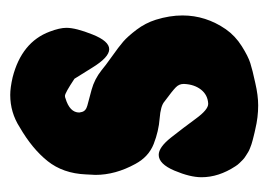

<svg xmlns="http://www.w3.org/2000/svg" viewBox="-98 -462 549 394"><g transform="rotate(-90 177.0 -265.5)"><path d="M9.8 -127Q9.8 -150.4 23.4 -182.6Q37.1 -214.8 55.7 -214.8Q71.3 -214.8 91.3 -189.5Q111.3 -164.1 129.9 -138.7Q148.4 -113.3 160.2 -113.3H161.1Q178.7 -114.3 189.5 -127.9Q200.2 -141.6 201.2 -162.1V-164.1Q201.2 -172.9 194.3 -179.7Q187.5 -186.5 165 -203.1Q156.2 -210.9 130.4 -212.9Q104.5 -214.8 78.1 -225.1Q51.8 -235.4 37.1 -262.7Q14.6 -303.7 14.6 -344.7Q14.6 -347.7 15.1 -354Q15.6 -360.4 15.6 -364.3Q17.6 -411.1 43 -442.9Q68.4 -474.6 112.3 -500Q142.6 -519.5 178.7 -519.5Q193.4 -519.5 214.8 -514.6Q287.1 -496.1 308.6 -438.5Q316.4 -418 316.4 -404.3Q316.4 -384.8 302.7 -350.6Q289.1 -316.4 272.5 -316.4Q255.9 -316.4 234.4 -351.6L211.9 -387.7Q182.6 -407.2 176.8 -407.2Q173.8 -407.2 171.9 -406.2Q142.6 -397.5 142.6 -377.9Q142.6 -377 143.1 -375.5Q143.6 -374 143.6 -373Q145.5 -364.3 156.7 -361.3Q168 -358.4 189.5 -352.5Q210.9 -346.7 229.5 -332Q237.3 -325.2 257.3 -311Q277.3 -296.9 288.1 -287.6Q298.8 -278.3 312.5 -260.3Q326.2 -242.2 333 -220.7Q341.8 -192.4 341.8 -166Q341.8 -118.2 313.5 -77.1Q299.8 -57.6 278.8 -44.4Q257.8 -31.2 244.1 -26.9Q230.5 -22.5 203.1 -16.6Q177.7 -10.7 157.2 -10.7Q132.8 -10.7 108.4 -16.6Q107.4 -16.6 101.6 -18.1Q95.7 -19.5 93.8 -20Q91.8 -20.5 85.9 -22Q80.1 -23.4 77.6 -24.4Q75.2 -25.4 69.8 -27.3Q64.5 -29.3 61.5 -31.2Q58.6 -33.2 53.7 -36.1Q48.8 -39.1 45.9 -42Q43 -44.9 39.1 -48.8Q35.2 -52.7 32.2 -57.6Q9.8 -91.8 9.8 -127Z"/></g></svg>

Font: Essays1743
Style: Bold
Weight: 700
Designer: Based on the typeface in a 1743 English translation of the essays of Montaigne.  PostScript/TrueType font designed by Jo
Version: Version 002.100